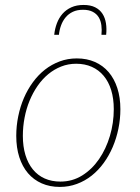

<svg xmlns="http://www.w3.org/2000/svg" viewBox="-20 -730 550 756"><path d="M218 -15Q265 -15 303.8 -39.2Q342.5 -63.5 370 -103.5Q397.5 -143.5 412.8 -194.8Q428 -246 428 -300Q428 -342 417.8 -375.2Q407.5 -408.5 388.2 -431.5Q369 -454.5 341.5 -466.8Q314 -479 280 -479Q248.5 -479 220.8 -468Q193 -457 169.8 -437.8Q146.5 -418.5 128 -391.8Q109.5 -365 96.5 -333.5Q83.5 -302 76.8 -266.8Q70 -231.5 70 -195Q70 -153 80.2 -119.5Q90.5 -86 109.5 -62.8Q128.5 -39.5 156 -27.2Q183.5 -15 218 -15ZM215.5 6Q176 6 144.2 -8Q112.5 -22 90.2 -48Q68 -74 56 -111.2Q44 -148.5 44 -195Q44 -234 51.8 -272Q59.5 -310 74 -343.8Q88.5 -377.5 109.5 -406.2Q130.5 -435 157 -455.8Q183.5 -476.5 215 -488.2Q246.5 -500 282.5 -500Q322 -500 353.8 -486Q385.5 -472 407.8 -446Q430 -420 442 -383Q454 -346 454 -300Q454 -261 446.2 -223.2Q438.5 -185.5 424 -151.5Q409.5 -117.5 388.5 -88.5Q367.5 -59.5 341 -38.5Q314.5 -17.5 282.8 -5.8Q251 6 215.5 6ZM309 -710.5Q336.5 -710.5 354.8 -701.2Q373 -692 383.5 -675.8Q394 -659.5 397.2 -638.2Q400.5 -617 398 -593H379.5Q381.5 -612.5 379.2 -630.2Q377 -648 368.8 -661.8Q360.5 -675.5 345.2 -683.5Q330 -691.5 307 -691.5Q283.5 -691.5 266.8 -683.5Q250 -675.5 238.5 -661.8Q227 -648 220.5 -630.2Q214 -612.5 212 -593H193.5Q196 -617 204 -638.2Q212 -659.5 226.2 -675.8Q240.5 -692 261 -701.2Q281.5 -710.5 309 -710.5Z"/></svg>

Font: Lato ExtraLight
Style: Italic
Weight: 275
Italic angle: -7°
Designer: Lukasz Dziedzic with Adam Twardoch and Botio Nikoltchev
Foundry: tyPoland Lukasz Dziedzic
Version: Version 2.015; 2015-08-06; http://www.latofonts.com/